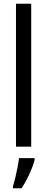

<svg xmlns="http://www.w3.org/2000/svg" viewBox="-20 -780 250 1021"><path d="M146 0H65V-760H146ZM164 71Q154 108 134.5 149.5Q115 191 95 221H49V210Q55 192 61.5 164.5Q68 137 73.5 109Q79 81 81 61H164Z"/></svg>

Font: Noto Sans Georgian ExtraCondensed
Style: Regular
Weight: 400
Width: 2
Designer: Monotype Design Team, Akaki Razmadze
Foundry: Google LLC
Version: Version 2.005; ttfautohint (v1.8.4.7-5d5b)